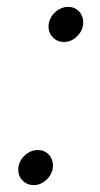

<svg xmlns="http://www.w3.org/2000/svg" viewBox="-20 -532 290 558"><path d="M78 6Q59 6 46 -7Q33 -20 33 -39Q33 -54 41 -67Q49 -80 62 -88Q75 -96 90 -96Q109 -96 121.5 -83Q134 -70 134 -50Q134 -36 126 -23Q118 -10 105.5 -2Q93 6 78 6ZM166 -410Q147 -410 134 -423Q121 -436 121 -455Q121 -470 129 -483Q137 -496 150 -504Q163 -512 178 -512Q197 -512 209.5 -499Q222 -486 222 -466Q222 -452 214 -439Q206 -426 193.5 -418Q181 -410 166 -410Z"/></svg>

Font: Red Hat Display VF
Style: Italic
Weight: 300
Italic angle: -12°
Designer: Pentagram, MCKL
Foundry: Pentagram, MCKL
Version: Version 1.023